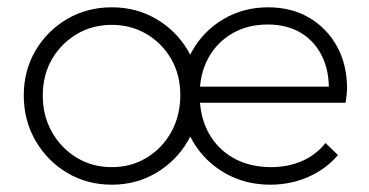

<svg xmlns="http://www.w3.org/2000/svg" viewBox="-20 -495 1010 525"><path d="M286 10Q218 10 163.5 -22.5Q109 -55 77 -110.5Q45 -166 45 -234Q45 -302 77 -356.5Q109 -411 163.5 -443Q218 -475 286 -475Q353 -475 407.5 -443Q462 -411 494 -356.5Q526 -302 526 -234Q526 -165 494 -110Q462 -55 407.5 -22.5Q353 10 286 10ZM286 -38Q339 -38 381.5 -64Q424 -90 448.5 -134.5Q473 -179 473 -235Q473 -290 448.5 -333Q424 -376 381.5 -401.5Q339 -427 286 -427Q232 -427 189.5 -401.5Q147 -376 122 -333Q97 -290 97 -234Q97 -178 122 -134Q147 -90 189.5 -64Q232 -38 286 -38ZM719 10Q650 10 594.5 -22Q539 -54 507 -109Q475 -164 475 -233Q475 -302 506 -356.5Q537 -411 591.5 -443Q646 -475 713 -475Q777 -475 825.5 -446.5Q874 -418 901.5 -368Q929 -318 929 -253Q929 -247 928 -237.5Q927 -228 925 -214H511V-258H896L879 -244Q881 -299 861 -340.5Q841 -382 803 -405Q765 -428 712 -428Q657 -428 615 -403.5Q573 -379 549.5 -336Q526 -293 526 -236Q526 -176 550.5 -131.5Q575 -87 619 -62.5Q663 -38 722 -38Q767 -38 805.5 -54.5Q844 -71 870 -104L904 -71Q872 -33 823.5 -11.5Q775 10 719 10Z"/></svg>

Font: Outfit Thin ExtraLight
Style: Regular
Weight: 250
Version: Version 1.100;gftools[0.9.27]